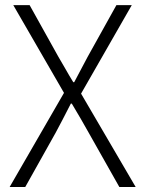

<svg xmlns="http://www.w3.org/2000/svg" viewBox="-20 -749 580 769"><path d="M18.6 0 236.3 -377 33.2 -728.5H98.6L213.9 -521.5Q216.8 -517.6 237.8 -480.5Q258.8 -443.4 273.4 -419.9H277.3Q289.1 -441.4 305.7 -473.6Q322.3 -505.9 331.1 -521.5L446.3 -728.5H507.8L304.7 -374L523.4 0H458L335 -217.8Q305.7 -270.5 267.6 -334H263.7Q251 -309.6 231 -270.5Q210.9 -231.4 203.1 -217.8L81.1 0Z"/></svg>

Font: Gen Shin Gothic Light
Style: Regular
Weight: 200
Designer: [Source Han Sans]
Ryoko NISHIZUKA  (kana & ideographs); Paul D. Hunt (Latin, Greek & Cyrillic); Wenlong ZHANG  (bopomofo
Version: Version 1.002.20150607